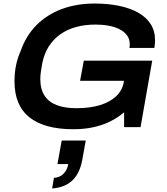

<svg xmlns="http://www.w3.org/2000/svg" viewBox="-20 -719 944 1086"><path d="M395 12Q232 12 147 -55Q62 -122 62 -259Q62 -308 71 -351Q80 -394 97 -431Q127 -517 186 -576.5Q245 -636 328.5 -667.5Q412 -699 516 -699Q591 -699 653.5 -686Q716 -673 761.5 -647.5Q807 -622 832 -583Q857 -544 857 -492Q857 -482 856 -471Q855 -460 853 -448H712Q713 -454 713.5 -459Q714 -464 714 -468Q714 -498 698.5 -519Q683 -540 656.5 -553.5Q630 -567 595 -573.5Q560 -580 520 -580Q460 -580 409.5 -566Q359 -552 320.5 -524.5Q282 -497 256 -456.5Q230 -416 219 -361Q216 -344 214 -331Q212 -318 210.5 -307.5Q209 -297 208.5 -288.5Q208 -280 208 -272Q208 -215 232 -178Q256 -141 302 -124Q348 -107 412 -107Q490 -107 547.5 -125Q605 -143 639 -176.5Q673 -210 680 -255L681 -262H433L454 -376H841L775 0H682V-84Q645 -52 600 -30.5Q555 -9 504 1.5Q453 12 395 12ZM275 347 285 287Q319 285 340 263Q361 241 366 209H305L329 76H465L445 187Q435 240 412 274.5Q389 309 354 326.5Q319 344 275 347Z"/></svg>

Font: Archivo SemiExpanded SemiBold
Style: Italic
Weight: 600
Width: 6
Italic angle: -10°
Designer: Hector Gatti
Foundry: Omnibus-Type
Version: Version 2.001